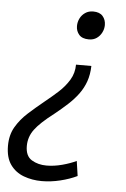

<svg xmlns="http://www.w3.org/2000/svg" viewBox="-88 -569 521 797"><g transform="rotate(5 172.5 -171.0)"><path d="M280 -305Q279 -269 269 -240.5Q259 -212 241 -187.5Q223 -163 198 -140Q173 -117 143 -93Q88 -51 65 -20Q42 11 42 49Q42 91 68.5 107Q95 123 130 123Q162 123 195.5 114Q229 105 254 93L263 155Q232 170 193 179.5Q154 189 116 189Q76 189 41 176Q6 163 -15 133.5Q-36 104 -36 55Q-36 10 -16.5 -23.5Q3 -57 34 -85Q65 -113 97 -139Q127 -163 154 -187.5Q181 -212 198.5 -241Q216 -270 216 -305ZM268 -531Q295 -531 308 -516Q321 -501 321 -479Q321 -463 313.5 -448Q306 -433 292.5 -423.5Q279 -414 260 -414Q232 -414 219 -429Q206 -444 206 -465Q206 -482 213.5 -497Q221 -512 235 -521.5Q249 -531 268 -531Z"/></g></svg>

Font: Ubuntu Sans
Style: Italic
Weight: 400
Italic angle: -13.5°
Designer: Dalton Maag Ltd
Foundry: Dalton Maag Ltd
Version: Version 1.006